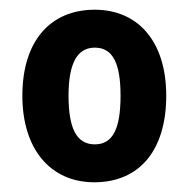

<svg xmlns="http://www.w3.org/2000/svg" viewBox="-20 -742 390 395"><path d="M322 -545C322 -659 262 -722 175 -722C83 -722 26 -657 26 -545C26 -435 84 -367 174 -367C267 -367 322 -433 322 -545ZM121 -545C121 -612 139 -644 175 -644C212 -644 228 -612 228 -545C228 -477 212 -445 175 -445C138 -445 121 -477 121 -545Z"/></svg>

Font: Noto Sans Sinhala Condensed
Style: Bold
Weight: 700
Width: 3
Designer: Jelle Bosma - Monotype Design Team
Foundry: Monotype Imaging Inc.
Version: Version 2.006